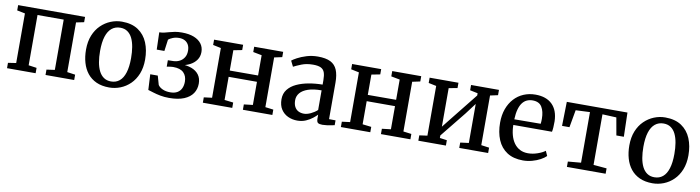

<svg xmlns="http://www.w3.org/2000/svg" viewBox="-28 -1097 5994 1643"><g transform="rotate(10 2969.0 -276.0)"><path d="M35.5 0V-46.5L105 -57V-488L35.5 -502V-548H617V-502L549 -488V-56.5L619 -46.5V0H370V-46.5L441 -56.5V-493.5H213.5V-56.5L284 -46.5V0Z M673.5 -274Q673.5 -344.5 695.2 -398.2Q717 -452 754.5 -488.5Q792 -525 839 -544Q886 -563 936 -563Q1022 -563 1077.5 -525.5Q1133 -488 1159.8 -423.5Q1186.5 -359 1186.5 -277.5Q1186.5 -207 1164.8 -153Q1143 -99 1105.5 -62.5Q1068 -26 1021 -7.5Q974 11 924 11Q859.5 11 812.2 -10.5Q765 -32 734.2 -70.5Q703.5 -109 688.5 -161Q673.5 -213 673.5 -274ZM931 -42.5Q974 -42.5 1004.2 -67.5Q1034.5 -92.5 1050.2 -142.8Q1066 -193 1066 -269Q1066 -320 1058.8 -364Q1051.5 -408 1035.8 -440.5Q1020 -473 994 -491.2Q968 -509.5 931 -509.5Q887.5 -509.5 856.8 -484.5Q826 -459.5 810 -409.5Q794 -359.5 794 -283Q794 -231 801.5 -187.2Q809 -143.5 825.2 -111Q841.5 -78.5 867.8 -60.5Q894 -42.5 931 -42.5Z M1444.5 10Q1403 10 1368 3.2Q1333 -3.5 1305.5 -12.2Q1278 -21 1258.5 -26.5L1251.5 -161.5H1317L1339 -84Q1351 -65 1378.8 -52Q1406.5 -39 1445.5 -39Q1483.5 -39 1507.5 -53.2Q1531.5 -67.5 1543 -92.5Q1554.5 -117.5 1554.5 -150Q1554.5 -199 1525.5 -228Q1496.5 -257 1434.5 -257Q1428.5 -257 1416.8 -255.8Q1405 -254.5 1394.2 -252.8Q1383.5 -251 1379 -250V-306L1426.5 -307Q1457 -308 1481.5 -321Q1506 -334 1520.5 -357.8Q1535 -381.5 1535 -415.5Q1535 -447 1523 -468.2Q1511 -489.5 1490.2 -500Q1469.5 -510.5 1442.5 -510.5Q1411.5 -510.5 1386.8 -500.5Q1362 -490.5 1349.5 -479.5L1336 -379H1269.5L1265 -528.5Q1288.5 -529 1309 -533.8Q1329.5 -538.5 1350.8 -544.8Q1372 -551 1397.5 -555.8Q1423 -560.5 1457 -560.5Q1519 -560.5 1562 -543.5Q1605 -526.5 1627.5 -496Q1650 -465.5 1650 -424.5Q1650 -385.5 1629.5 -355.8Q1609 -326 1572.5 -307.2Q1536 -288.5 1488 -282L1491 -292.5Q1546 -292.5 1587.2 -277.2Q1628.5 -262 1651.5 -231.2Q1674.5 -200.5 1674.5 -154Q1674.5 -106.5 1649.8 -69.5Q1625 -32.5 1574 -11.2Q1523 10 1444.5 10Z M1737 0V-46.5L1807.5 -55.5V-487.5L1738 -502V-548H1990.5V-502L1916 -487.5V-311L2162 -311.5V-487.5L2086.5 -502V-548H2338.5V-502L2270.5 -487.5V-55.5L2341 -46.5V0H2085V-46.5L2162 -55.5V-256.5H1916V-55.5L1992.5 -46.5V0Z M2558 10.5Q2514.5 10.5 2477.2 -6.8Q2440 -24 2417.2 -59Q2394.5 -94 2394.5 -147Q2394.5 -196.5 2421.8 -231.2Q2449 -266 2495.2 -287.5Q2541.5 -309 2599.5 -319.5Q2657.5 -330 2719.5 -330.5V-368Q2719.5 -410.5 2710.5 -436Q2701.5 -461.5 2677.8 -473Q2654 -484.5 2610.5 -484.5Q2553.5 -484.5 2510.5 -467.2Q2467.5 -450 2443 -437L2418.5 -486Q2430 -496 2462.5 -513.8Q2495 -531.5 2541.2 -545.8Q2587.5 -560 2639 -560Q2708 -560 2748.5 -539.8Q2789 -519.5 2807 -476.5Q2825 -433.5 2825 -366V-49L2881.5 -48.5V-6.5Q2870.5 -4 2852.5 -0.5Q2834.5 3 2814.2 5.8Q2794 8.5 2776.5 8.5Q2749.5 8.5 2738 0.2Q2726.5 -8 2726.5 -37V-70.5Q2714.5 -57.5 2690.5 -38.2Q2666.5 -19 2633 -4.2Q2599.5 10.5 2558 10.5ZM2604 -57.5Q2631 -57.5 2663 -72.5Q2695 -87.5 2719.5 -110V-280.5Q2649.5 -280.5 2603.2 -264.8Q2557 -249 2534 -221.8Q2511 -194.5 2511 -159.5Q2511 -124.5 2523 -101.8Q2535 -79 2556.2 -68.2Q2577.5 -57.5 2604 -57.5Z M2936.5 0V-46.5L3007 -55.5V-487.5L2937.5 -502V-548H3190V-502L3115.5 -487.5V-311L3361.5 -311.5V-487.5L3286 -502V-548H3538V-502L3470 -487.5V-55.5L3540.5 -46.5V0H3284.5V-46.5L3361.5 -55.5V-256.5H3115.5V-55.5L3192 -46.5V0Z M3609.5 0V-46.5L3678.5 -56V-488L3611 -502V-548H3861.5V-502L3787 -488V-153L3854.5 -238L4038.5 -468.5V-488L3971 -502V-548H4213.5V-502L4146.5 -487.5V-56L4216 -46.5V0H3965V-46.5L4038.5 -56V-395L3966.5 -299.5L3787 -77V-55L3849 -46.5V0Z M4519.5 11Q4436 11 4380.8 -25Q4325.5 -61 4298.5 -125.5Q4271.5 -190 4271.5 -274Q4271.5 -340.5 4290.8 -393.5Q4310 -446.5 4344.8 -484.5Q4379.5 -522.5 4426.8 -542.5Q4474 -562.5 4529.5 -562.5Q4623 -562.5 4674.8 -511.8Q4726.5 -461 4729 -365.5Q4729 -335 4727.5 -312.8Q4726 -290.5 4722.5 -274H4386.5Q4387 -226.5 4397.8 -186.8Q4408.5 -147 4429.2 -118Q4450 -89 4480.5 -73Q4511 -57 4551.5 -57Q4592.5 -57 4634.5 -71.8Q4676.5 -86.5 4699 -104.5L4718 -62.5Q4700.5 -44.5 4669.2 -27.5Q4638 -10.5 4599 0.2Q4560 11 4519.5 11ZM4386.5 -323 4615.5 -324.5Q4617 -334 4617.5 -346.2Q4618 -358.5 4618 -368.5Q4618 -431.5 4594.2 -470.5Q4570.5 -509.5 4513.5 -509.5Q4487 -509.5 4464.5 -499.5Q4442 -489.5 4425.2 -467.5Q4408.5 -445.5 4398.5 -410Q4388.5 -374.5 4386.5 -323Z M4900.5 0V-46.5L5013.5 -56.5V-496L4890 -490.5L4863 -338.5H4798.5L4803 -548H5330L5335.5 -338.5H5270.5L5243.5 -490.5L5122 -496V-56.5L5237 -46.5V0Z M5394.5 -274Q5394.5 -344.5 5416.2 -398.2Q5438 -452 5475.5 -488.5Q5513 -525 5560 -544Q5607 -563 5657 -563Q5743 -563 5798.5 -525.5Q5854 -488 5880.8 -423.5Q5907.5 -359 5907.5 -277.5Q5907.5 -207 5885.8 -153Q5864 -99 5826.5 -62.5Q5789 -26 5742 -7.5Q5695 11 5645 11Q5580.5 11 5533.2 -10.5Q5486 -32 5455.2 -70.5Q5424.5 -109 5409.5 -161Q5394.5 -213 5394.5 -274ZM5652 -42.5Q5695 -42.5 5725.2 -67.5Q5755.5 -92.5 5771.2 -142.8Q5787 -193 5787 -269Q5787 -320 5779.8 -364Q5772.5 -408 5756.8 -440.5Q5741 -473 5715 -491.2Q5689 -509.5 5652 -509.5Q5608.5 -509.5 5577.8 -484.5Q5547 -459.5 5531 -409.5Q5515 -359.5 5515 -283Q5515 -231 5522.5 -187.2Q5530 -143.5 5546.2 -111Q5562.5 -78.5 5588.8 -60.5Q5615 -42.5 5652 -42.5Z"/></g></svg>

Font: Merriweather 36pt Medium
Style: Regular
Weight: 500
Version: Version 2.100